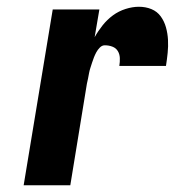

<svg xmlns="http://www.w3.org/2000/svg" viewBox="-20 -548 540 568"><path d="M50 0 136 -520H274L260 -438Q270 -456 283.5 -473Q297 -490 314 -502.5Q331 -515 351.5 -521.5Q372 -528 391 -528Q411 -528 428 -521Q445 -514 455.5 -499.5Q466 -485 471 -467Q476 -449 477 -430Q478 -411 476 -391.5Q474 -372 471 -353H333Q335 -365 334.5 -376.5Q334 -388 328.5 -397Q323 -406 312.5 -410Q302 -414 290 -414Q282 -414 275.5 -407.5Q269 -401 265 -393.5Q261 -386 258 -378.5Q255 -371 252.5 -363Q250 -355 247.5 -347.5Q245 -340 243.5 -332Q242 -324 240.5 -316Q239 -308 237 -300L188 0Z"/></svg>

Font: Iosevka SS04 Heavy Oblique
Style: Regular
Weight: 900
Italic angle: -9°
Monospace: yes
Designer: Belleve Invis
Foundry: Belleve Invis
Version: Version 19.0.0; ttfautohint (v1.8.4)